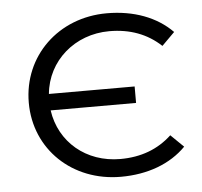

<svg xmlns="http://www.w3.org/2000/svg" viewBox="-44 -578 660 627"><g transform="rotate(-5 286.0 -264.0)"><path d="M328 4C416 4 491 -24 542 -76L500 -117C455 -75 399 -54 331 -54C219 -54 133 -127 118 -232H398V-286H117C127 -394 218 -473 331 -473C399 -473 455 -452 500 -410L542 -452C491 -504 416 -532 328 -532C169 -532 49 -416 49 -263C49 -110 169 4 328 4Z"/></g></svg>

Font: Malon Grotesk
Style: Regular
Weight: 400
Designer: Julieta Ulanovsky
Foundry: Julieta Ulanovsky
Version: Version 7.200